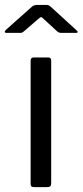

<svg xmlns="http://www.w3.org/2000/svg" viewBox="-48 -765 338 785"><path d="M161.3 -16.7Q161.3 -7.2 157.6 -3.6Q154 0 143.5 0H92.4Q83.2 0 80.2 -3.1Q77.2 -6.2 77.2 -14.1V-516.4Q77.2 -530 89 -530H149.8Q161.3 -530 161.3 -517.2ZM185.1 -637.3 131 -687Q123.2 -695.2 120.2 -695.2Q117.3 -695.2 107.9 -687L50.3 -637.3Q44.7 -632.5 41.7 -631.5Q38.6 -630.5 32.3 -630.5H-21.8Q-27.9 -630.5 -28.4 -634.1Q-28.9 -637.6 -24.1 -642.7L78.5 -734.1Q84 -739.2 89.1 -742Q94.2 -744.8 103.2 -744.8H142.4Q149.7 -744.8 153.9 -741.5Q158.1 -738.2 161.7 -735.4L263.2 -642.7Q276.6 -630.5 262 -630.5H203.4Q198 -630.5 193.7 -631.9Q189.3 -633.2 185.1 -637.3Z"/></svg>

Font: Libre Franklin Thin
Style: Regular
Weight: 100
Designer: Pablo Impallari, Rodrigo Fuenzalida, Nhung Nguyen
Foundry: Impallari Type
Version: Version 3.000